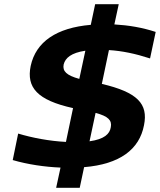

<svg xmlns="http://www.w3.org/2000/svg" viewBox="-20 -795 766 920"><path d="M699 -515 726 -642C662 -663 597 -674 528 -678L549 -775H436L415 -676C251 -662 152 -595 127 -479C106 -376 158 -315 330 -277L296 -115C216 -119 133 -135 67 -155L41 -28C113 -7 195 5 270 8L249 105H362L383 6C554 -8 648 -79 670 -195C691 -298 638 -353 468 -393L502 -555C566 -551 628 -538 699 -515ZM285 -486C293 -518 322 -542 389 -552L360 -417C298 -434 279 -454 285 -486ZM409 -118 438 -254C499 -238 517 -218 511 -186C506 -153 480 -128 409 -118Z"/></svg>

Font: LT Wave Bold
Style: Italic
Weight: 700
Designer: Daniel Lyons
Version: Version 2.5 (Glyphs App)